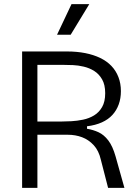

<svg xmlns="http://www.w3.org/2000/svg" viewBox="-20 -909 675 929"><path d="M87 0V-660H304Q352 -660 392.5 -652Q433 -644 465 -628.5Q497 -613 519 -590Q541 -567 553 -536Q565 -505 565 -468Q565 -433 554.5 -404Q544 -375 524 -353Q504 -331 473 -317Q442 -303 401 -298V-286Q431 -281 457 -269Q483 -257 504 -229.5Q525 -202 539 -153L582 0H503L468 -136Q458 -180 433.5 -206.5Q409 -233 377 -245Q345 -257 308 -257H161V0ZM161 -321H277Q298 -321 325.5 -322.5Q353 -324 382 -330Q411 -336 435 -350.5Q459 -365 474 -391Q489 -417 489 -458Q489 -499 474 -525Q459 -551 436 -565.5Q413 -580 385.5 -586.5Q358 -593 333.5 -594Q309 -595 291 -595H161ZM322 -741H256L326 -889H412Z"/></svg>

Font: Bricolage Grotesque Light
Style: Regular
Weight: 300
Designer: Mathieu Triay
Foundry: Atelier Triay
Version: Version 1.000;gftools[0.9.30]